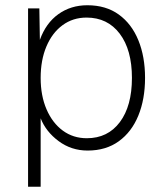

<svg xmlns="http://www.w3.org/2000/svg" viewBox="-20 -562 640 732"><path d="M87 150V-530H130L132 -410Q155 -474 202.5 -508Q250 -542 313 -542Q384 -542 433 -506.5Q482 -471 507.5 -408.5Q533 -346 533 -265Q533 -184 507.5 -121.5Q482 -59 433 -23.5Q384 12 314 12Q252 12 203.5 -24Q155 -60 135 -111V150ZM311 -35Q391 -35 437 -96.5Q483 -158 483 -265Q483 -372 436.5 -433.5Q390 -495 310 -495Q258 -495 218.5 -466Q179 -437 157 -385Q135 -333 135 -265Q135 -197 157.5 -145Q180 -93 219.5 -64Q259 -35 311 -35Z"/></svg>

Font: Geist Mono ExtraLight
Style: Regular
Weight: 200
Monospace: yes
Designer: Basement.studio, Andrés Briganti, Mateo Zaragoza
Foundry: Basement.studio, Vercel, Andrés Briganti, Guido Ferreyra, Mateo Zaragoza
Version: Version 1.500; ttfautohint (v1.8.4.7-5d5b)